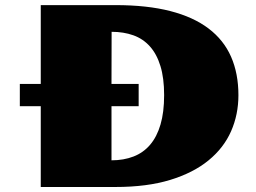

<svg xmlns="http://www.w3.org/2000/svg" viewBox="-20 -746 1021 766"><path d="M142.6 -322.3H59.1V-411.1H142.6V-725.6H440.9Q566.9 -725.6 659.2 -701.9Q751.5 -678.2 812 -632.3Q872.6 -586.4 901.9 -519.5Q931.2 -452.6 931.2 -366.2Q931.2 -289.1 901.9 -222.4Q872.6 -155.8 812 -106.2Q751.5 -56.6 659.2 -28.3Q566.9 0 440.9 0H142.6ZM424.8 -106.4Q473.6 -106.4 512.7 -121.6Q551.8 -136.7 578.9 -168.5Q606 -200.2 620.4 -249.3Q634.8 -298.3 634.8 -366.7Q634.8 -434.6 620.1 -482.4Q605.5 -530.3 578.1 -560.8Q550.8 -591.3 512 -605.2Q473.1 -619.1 425.3 -619.1L424.8 -411.1H533.2V-322.3H424.8Z"/></svg>

Font: Poller One
Style: Regular
Weight: 400
Designer: Yvonne Schttler
Foundry: Yvonne Schttler
Version: Version 1.002